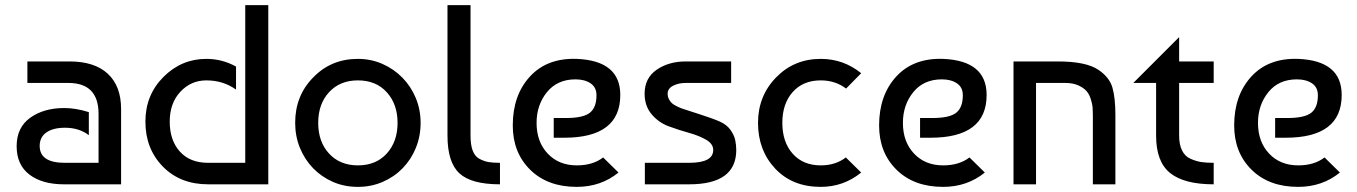

<svg xmlns="http://www.w3.org/2000/svg" viewBox="-20 -720 5301 750"><path d="M327 -282V-192Q289 -221 234 -221Q187 -221 161 -202.5Q135 -184 135 -150Q135 -84 233 -84H365V-275Q365 -396 247 -396H87V-480H252Q349 -480 401 -432Q453 -384 453 -294V0H230Q145 0 95 -38Q45 -76 45 -149Q45 -222 98 -260Q151 -298 231 -298Q276 -298 327 -282Z M938 -700H1028V0H793Q684 0 616 -69.5Q548 -139 548 -245Q548 -349 618.5 -419.5Q689 -490 786 -490Q848 -490 902 -460V-370Q852 -406 786 -406Q726 -406 684.5 -361.5Q643 -317 643 -245Q643 -172 682.5 -128Q722 -84 793 -84H938Z M1203 -417Q1273 -490 1378 -490Q1429 -490 1473.5 -470.5Q1518 -451 1551.5 -417Q1585 -383 1604 -337.5Q1623 -292 1623 -240Q1623 -188 1604.5 -142.5Q1586 -97 1553 -63Q1520 -29 1475 -9.5Q1430 10 1378 10Q1325 10 1280.5 -9.5Q1236 -29 1203 -63Q1170 -97 1151.5 -142.5Q1133 -188 1133 -240Q1133 -346 1203 -417ZM1378 -406Q1308 -406 1265.5 -360Q1223 -314 1223 -240Q1223 -166 1265.5 -120Q1308 -74 1378 -74Q1449 -74 1491 -120.5Q1533 -167 1533 -240Q1533 -313 1491 -359.5Q1449 -406 1378 -406Z M1728 -190V-700H1818V-190Q1818 -154 1826.5 -131.5Q1835 -109 1853 -99.5Q1871 -90 1888 -87Q1905 -84 1933 -84V0Q1821 0 1774.5 -43Q1728 -86 1728 -190Z M2233 -490Q2403 -483 2403 -349Q2403 -182 2184 -182H2143V-259H2191Q2258 -259 2284 -279.5Q2310 -300 2310 -348Q2310 -379 2287 -394.5Q2264 -410 2228 -410Q2157 -410 2116.5 -360Q2076 -310 2076 -240Q2076 -166 2119.5 -120Q2163 -74 2233 -74Q2296 -74 2336 -105L2396 -46Q2327 10 2233 10Q2119 10 2051 -57Q1983 -124 1983 -230Q1983 -348 2050 -421Q2117 -494 2233 -490Z M2836 -480V-396H2659Q2630 -396 2609 -385Q2588 -374 2588 -354Q2588 -342 2593 -332.5Q2598 -323 2604.5 -317Q2611 -311 2624.5 -304.5Q2638 -298 2645.5 -295.5Q2653 -293 2709 -275Q2765 -257 2792 -245Q2819 -233 2833.5 -212.5Q2848 -192 2852 -172.5Q2856 -153 2856 -134Q2856 0 2672 0H2499V-84H2672Q2766 -84 2766 -134Q2766 -158 2738.5 -174Q2711 -190 2671.5 -201Q2632 -212 2592.5 -226.5Q2553 -241 2525.5 -273.5Q2498 -306 2498 -354Q2498 -415 2545 -447.5Q2592 -480 2659 -480Z M3284 -105 3344 -46Q3275 10 3186 10Q3075 10 3008 -61.5Q2941 -133 2941 -240Q2941 -345 3011.5 -417.5Q3082 -490 3186 -490Q3275 -490 3344 -434L3285 -374Q3243 -406 3186 -406Q3117 -406 3076.5 -360.5Q3036 -315 3036 -240Q3036 -165 3076.5 -119.5Q3117 -74 3186 -74Q3244 -74 3284 -105Z M3664 -490Q3834 -483 3834 -349Q3834 -182 3615 -182H3574V-259H3622Q3689 -259 3715 -279.5Q3741 -300 3741 -348Q3741 -379 3718 -394.5Q3695 -410 3659 -410Q3588 -410 3547.5 -360Q3507 -310 3507 -240Q3507 -166 3550.5 -120Q3594 -74 3664 -74Q3727 -74 3767 -105L3827 -46Q3758 10 3664 10Q3550 10 3482 -57Q3414 -124 3414 -230Q3414 -348 3481 -421Q3548 -494 3664 -490Z M3939 -480H4112Q4223 -480 4271 -447Q4314 -418 4325.5 -377.5Q4337 -337 4337 -271V0H4249V-270Q4249 -288 4248 -300.5Q4247 -313 4241 -332.5Q4235 -352 4224 -364.5Q4213 -377 4192 -386.5Q4171 -396 4141 -396H4027V0H3939Z M4407 -396 4586 -575V-480H4721V-396H4586V-190Q4586 -155 4597.5 -132Q4609 -109 4631 -99.5Q4653 -90 4672.5 -87Q4692 -84 4721 -84V0Q4606 0 4551 -44Q4496 -88 4496 -190V-396Z M5051 -490Q5221 -483 5221 -349Q5221 -182 5002 -182H4961V-259H5009Q5076 -259 5102 -279.5Q5128 -300 5128 -348Q5128 -379 5105 -394.5Q5082 -410 5046 -410Q4975 -410 4934.5 -360Q4894 -310 4894 -240Q4894 -166 4937.5 -120Q4981 -74 5051 -74Q5114 -74 5154 -105L5214 -46Q5145 10 5051 10Q4937 10 4869 -57Q4801 -124 4801 -230Q4801 -348 4868 -421Q4935 -494 5051 -490Z"/></svg>

Font: Baumans
Style: Regular
Weight: 400
Designer: Henadij Zarechnjuk
Foundry: Cyreal (www.cyreal.org)
Version: Version 001.002